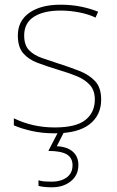

<svg xmlns="http://www.w3.org/2000/svg" viewBox="-20 -558 498 818"><path d="M411 -134Q411 -67 361.5 -28.5Q312 10 213 10Q158 10 113 -0.5Q68 -11 39 -24V-54Q119 -15 213 -15Q304 -15 344 -47Q384 -79 384 -134Q384 -173 362.5 -196.5Q341 -220 304.5 -234.5Q268 -249 224 -262Q178 -276 139.5 -290.5Q101 -305 78.5 -331.5Q56 -358 56 -407Q56 -469 105 -503.5Q154 -538 238 -538Q285 -538 326 -529.5Q367 -521 398 -508L387 -483Q359 -497 318.5 -505Q278 -513 238 -513Q166 -513 124.5 -486.5Q83 -460 83 -407Q83 -366 103.5 -344.5Q124 -323 158.5 -311Q193 -299 233 -286Q277 -272 318 -256Q359 -240 385 -212.5Q411 -185 411 -134ZM314 145Q314 188 282 214Q250 240 201 240Q167 240 144 234V210Q157 214 169.5 215Q182 216 201 216Q239 216 264 198Q289 180 289 146Q289 114 264 99.5Q239 85 186 85L230 0H255L222 65Q266 67 290 88Q314 109 314 145Z"/></svg>

Font: Noto Sans Bengali UI Thin
Style: Regular
Weight: 100
Designer: Jelle Bosma - Monotype Design Team
Foundry: Monotype Imaging Inc.
Version: Version 2.003; ttfautohint (v1.8.4.7-5d5b)